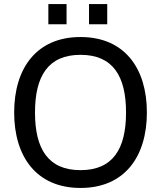

<svg xmlns="http://www.w3.org/2000/svg" viewBox="-20 -917 794 949"><path d="M378 -646C538 -646 603 -541 603 -361C603 -181 538 -76 378 -76C218 -76 153 -181 153 -361C153 -541 218 -646 378 -646ZM706 -361C706 -579 596 -734 378 -734C160 -734 50 -579 50 -361C50 -143 160 12 378 12C596 12 706 -143 706 -361ZM219 -797H309V-897H219ZM420 -797H510V-897H420Z"/></svg>

Font: Perun
Style: Regular
Weight: 400
Foundry: Copyright (c) Stefan Peev, Context Ltd, 2016
Version: Version 1.089